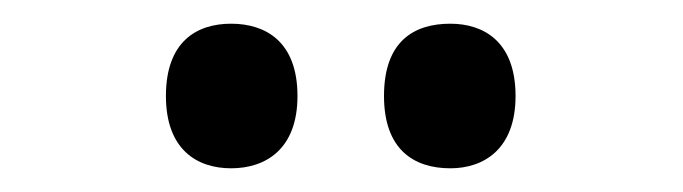

<svg xmlns="http://www.w3.org/2000/svg" viewBox="-20 -770 576 162"><path d="M360 -628C388 -628 415 -644 415 -689C415 -735 388 -750 360 -750C329 -750 304 -735 304 -689C304 -644 329 -628 360 -628ZM175 -628C204 -628 231 -644 231 -689C231 -735 204 -750 175 -750C146 -750 120 -735 120 -689C120 -644 146 -628 175 -628Z"/></svg>

Font: Noto Serif Khmer SemiCondensed SemiBold
Style: Regular
Weight: 600
Width: 4
Designer: Danh Hong and the Monotype Design Team
Foundry: Monotype Imaging Inc.
Version: Version 2.004